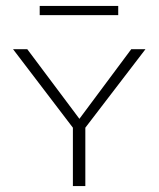

<svg xmlns="http://www.w3.org/2000/svg" viewBox="-20 -628 535 648"><path d="M379 -608V-577H114V-608ZM471 -462 268 -197V0H226V-197L24 -462H72L248 -227L423 -462Z"/></svg>

Font: EauTestSC Light
Style: Regular
Weight: 300
Designer: Christian Thalmann (Catharsis Fonts)
Version: Version 0.001;PS 000.001;hotconv 1.0.88;makeotf.lib2.5.64775